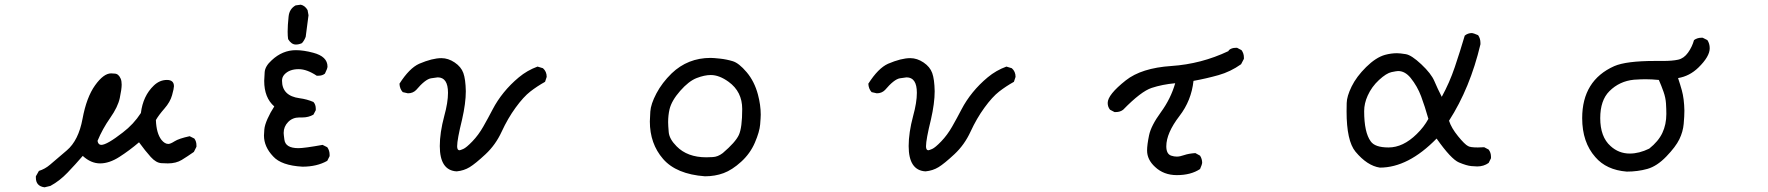

<svg xmlns="http://www.w3.org/2000/svg" viewBox="-20 -711 7540 819"><path d="M170 88Q133 83 133 47V41L146 18Q172 10 193.5 -8.5Q215 -27 265 -69.5Q315 -112 332 -204Q349 -296 385.5 -347Q422 -398 454 -398L470 -397Q486 -396 495 -375Q499 -365 499 -350Q499 -331 491 -293Q483 -255 450 -208Q417 -161 396 -110Q399 -93 412 -93Q436 -93 504 -146Q550 -181 581 -229Q590 -302 636 -346Q661 -370 692 -370Q722 -370 722 -343Q722 -334 714 -305Q706 -276 681.5 -248Q657 -220 645 -199Q647 -142 669 -114Q683 -97 698 -97Q707 -97 725 -108.5Q743 -120 789 -130L809 -120Q818 -108 818 -91V-85L807 -63Q780 -44 755.5 -29Q731 -14 696 -14Q692 -14 669 -15Q646 -16 623 -41.5Q600 -67 573 -104Q532 -69 489 -41.5Q446 -14 407 -14Q368 -14 333 -46Q302 -10 268 25.5Q234 61 195 82Z M1270 0Q1180 -5 1145 -44Q1106 -85 1106 -133Q1106 -140 1107.5 -158.5Q1109 -177 1121 -204Q1133 -231 1150 -257Q1107 -294 1107 -366Q1107 -378 1109 -403.5Q1111 -429 1139 -454Q1185 -497 1242 -497Q1275 -497 1316 -486Q1377 -470 1377 -427Q1377 -419 1366 -397Q1355 -388 1338 -388H1331Q1289 -416 1254 -416Q1214 -416 1193 -393Q1183 -382 1183 -367Q1183 -302 1258 -292Q1289 -288 1317 -276Q1327 -265 1327 -247V-241L1317 -222Q1296 -210 1270 -210H1257Q1228 -210 1209 -190.5Q1190 -171 1190 -144Q1190 -138 1193 -116Q1197 -79 1253 -79Q1278 -79 1356 -93L1376 -83Q1386 -69 1386 -51V-45L1376 -25Q1332 0 1270 0ZM1242 -521Q1223 -521 1209 -544Q1207 -557 1207 -576Q1207 -603 1211 -640Q1214 -673 1241 -688L1263 -691Q1281 -687 1292 -668L1296 -646L1284 -554Q1278 -538 1268 -527Q1255 -521 1242 -521Z M1928 20Q1856 16 1856 -88Q1856 -145 1875 -216Q1891 -274 1891 -315Q1891 -381 1847 -381Q1843 -381 1818.5 -377Q1794 -373 1755 -327Q1741 -313 1720 -313L1698 -318Q1685 -332 1684 -354Q1726 -420 1768 -439Q1824 -463 1863 -463Q1892 -463 1919.5 -444.5Q1947 -426 1956.5 -399.5Q1966 -373 1967 -322Q1967 -271 1951 -201Q1930 -116 1930 -87Q1930 -70 1940 -70Q1943 -70 1956 -75.5Q1969 -81 1995 -108Q2021 -135 2041.5 -171Q2062 -207 2081.5 -244.5Q2101 -282 2129 -316.5Q2157 -351 2193 -381Q2229 -411 2273 -427L2296 -420Q2312 -406 2312 -383L2305 -362Q2271 -343 2242 -320.5Q2213 -298 2179.5 -252Q2146 -206 2120 -149.5Q2094 -93 2051 -53Q2008 -13 1983.5 2Q1959 17 1928 20Z M2987 41Q2865 32 2808.5 -33Q2752 -98 2752 -193Q2752 -203 2754 -235Q2756 -267 2780 -312.5Q2804 -358 2845 -398Q2914 -464 3011 -464Q3023 -464 3051 -461Q3079 -458 3105.5 -450Q3132 -442 3165 -403Q3198 -364 3213 -308Q3225 -263 3225 -222Q3225 -211 3222.5 -180Q3220 -149 3200 -102.5Q3180 -56 3141.5 -21Q3103 14 3066.5 27.5Q3030 41 2987 41ZM2993 -40Q2999 -40 3020.5 -41Q3042 -42 3063 -58Q3117 -104 3131.5 -135Q3146 -166 3146 -246Q3146 -320 3088 -362Q3048 -391 3012 -391Q2985 -391 2951.5 -378Q2918 -365 2881.5 -323.5Q2845 -282 2836 -245Q2830 -219 2830 -190Q2830 -177 2832.5 -147.5Q2835 -118 2866 -87Q2912 -40 2993 -40Z M3928 20Q3856 16 3856 -88Q3856 -145 3875 -216Q3891 -274 3891 -315Q3891 -381 3847 -381Q3843 -381 3818.5 -377Q3794 -373 3755 -327Q3741 -313 3720 -313L3698 -318Q3685 -332 3684 -354Q3726 -420 3768 -439Q3824 -463 3863 -463Q3892 -463 3919.5 -444.5Q3947 -426 3956.5 -399.5Q3966 -373 3967 -322Q3967 -271 3951 -201Q3930 -116 3930 -87Q3930 -70 3940 -70Q3943 -70 3956 -75.5Q3969 -81 3995 -108Q4021 -135 4041.5 -171Q4062 -207 4081.5 -244.5Q4101 -282 4129 -316.5Q4157 -351 4193 -381Q4229 -411 4273 -427L4296 -420Q4312 -406 4312 -383L4305 -362Q4271 -343 4242 -320.5Q4213 -298 4179.5 -252Q4146 -206 4120 -149.5Q4094 -93 4051 -53Q4008 -13 3983.5 2Q3959 17 3928 20Z M5000 36Q4944 36 4907 1Q4873 -30 4873 -69Q4873 -93 4881.5 -134Q4890 -175 4932 -232.5Q4974 -290 4993 -356Q4938 -351 4892.5 -336Q4847 -321 4771 -243Q4758 -233 4740 -233H4734L4715 -243Q4705 -255 4705 -272Q4705 -307 4782 -368Q4849 -421 4976.5 -429.5Q5104 -438 5220 -493L5222 -497Q5233 -507 5251 -507H5257L5276 -497Q5286 -483 5286 -466V-460L5274 -437Q5229 -405 5177.5 -390.5Q5126 -376 5071 -366Q5062 -282 5011 -216Q4955 -143 4955 -87Q4955 -54 4976 -47Q4988 -43 5000 -43Q5013 -43 5031.5 -49.5Q5050 -56 5079 -58L5099 -47Q5108 -33 5108 -16Q5108 -11 5099 10Q5060 36 5000 36Z M5866 4Q5812 -4 5762 -64Q5724 -110 5724 -236Q5724 -243 5724.5 -271.5Q5725 -300 5745.5 -342Q5766 -384 5807.5 -425Q5849 -466 5888 -477Q5914 -484 5939 -484Q5952 -484 5976.5 -480Q6001 -476 6043 -436.5Q6085 -397 6098.5 -365Q6112 -333 6130 -298Q6163 -358 6185.5 -424.5Q6208 -491 6228 -559Q6241 -570 6259 -570Q6264 -570 6285 -561Q6295 -547 6295 -528V-522Q6251 -336 6161 -196Q6171 -165 6199.5 -130Q6228 -95 6242 -88Q6251 -82 6284 -82L6311 -83L6330 -73Q6340 -60 6340 -42V-36L6330 -16Q6309 -1 6281 -1Q6276 -1 6256.5 -2.5Q6237 -4 6203.5 -18Q6170 -32 6108 -120Q5987 4 5866 4ZM5903 -82Q5965 -82 6023 -139Q6054 -169 6073 -204Q6058 -257 6042 -300Q6026 -343 5997 -379Q5973 -408 5944 -408Q5938 -408 5916 -403.5Q5894 -399 5862.5 -370Q5831 -341 5814 -303Q5799 -270 5799 -237Q5799 -146 5827 -108Q5845 -82 5903 -82Z M6919 21Q6832 14 6785 -41Q6729 -104 6729 -207Q6729 -368 6866 -429Q6917 -451 7039 -451H7073Q7114 -451 7138.5 -456.5Q7163 -462 7180.5 -486.5Q7198 -511 7206 -540Q7220 -550 7237 -550H7243L7263 -540Q7273 -525 7273 -505Q7273 -470 7225 -423Q7187 -386 7138 -378Q7147 -351 7154 -326Q7164 -290 7165 -239Q7165 -216 7162 -182.5Q7159 -149 7143.5 -117Q7128 -85 7088 -43.5Q7048 -2 7007 9.5Q6966 21 6919 21ZM6932 -56Q6972 -56 7015 -77Q7054 -108 7071 -144Q7088 -180 7088 -225Q7088 -245 7086.5 -269.5Q7085 -294 7076 -319.5Q7067 -345 7056 -370Q7026 -373 6998 -373Q6981 -373 6950 -371Q6888 -365 6845 -322Q6806 -283 6806 -207Q6806 -127 6850 -88Q6885 -56 6932 -56Z"/></svg>

Font: Xiaolai SC
Style: Regular
Weight: 400
Designer: Nozomi Seto 瀬戸のぞみ
Version: Version 3.11;December 4, 2020;FontCreator 13.0.0.2613 64-bit